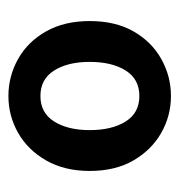

<svg xmlns="http://www.w3.org/2000/svg" viewBox="-5 -846 426 456"><g transform="rotate(90 208.0 -618.0)"><path d="M208 -425Q161 -425 120 -448Q79 -471 54.5 -514.5Q30 -558 30 -618Q30 -679 54.5 -722Q79 -765 120 -788Q161 -811 208 -811Q255 -811 295.5 -788Q336 -765 361 -722Q386 -679 386 -618Q386 -558 361 -514.5Q336 -471 295.5 -448Q255 -425 208 -425ZM208 -501Q248 -501 268.5 -533.5Q289 -566 289 -618Q289 -671 268.5 -703.5Q248 -736 208 -736Q168 -736 147.5 -703.5Q127 -671 127 -618Q127 -566 147.5 -533.5Q168 -501 208 -501Z"/></g></svg>

Font: Noto Sans HK Thin SemiBold
Style: Regular
Weight: 600
Version: Version 2.004-H2;hotconv 1.0.118;makeotfexe 2.5.65603